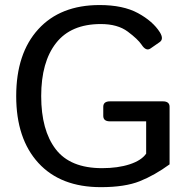

<svg xmlns="http://www.w3.org/2000/svg" viewBox="-20 -735 758 769"><path d="M44.9 -350.1Q44.9 -521 133.3 -617.9Q221.7 -714.8 378.9 -714.8Q473.1 -714.8 532.7 -682.4Q592.3 -649.9 620.1 -606Q637.2 -578.6 619.6 -566.4L583 -541Q564.9 -528.3 546.9 -556.2Q532.2 -578.1 491.7 -608.4Q451.2 -638.7 383.8 -638.7Q264.2 -638.7 204.6 -562.7Q145 -486.8 145 -350.1Q145 -213.4 203.1 -137.5Q261.2 -61.5 388.7 -61.5Q452.1 -61.5 499.3 -76.9Q546.4 -92.3 565.4 -119.6V-249H420.4Q393.6 -249 393.6 -271V-307.1Q393.6 -329.1 420.4 -329.1H632.3Q659.2 -329.1 659.2 -307.1V-76.7Q599.6 -33.2 540 -9.3Q480.5 14.6 383.8 14.6Q222.7 14.6 133.8 -82.3Q44.9 -179.2 44.9 -350.1Z"/></svg>

Font: Istok Web
Style: Regular
Weight: 400
Designer: Andrey V. Panov
Foundry: Andrey V. Panov
Version: Version 1.0.2g